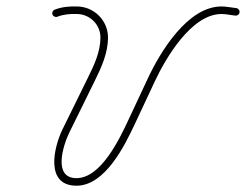

<svg xmlns="http://www.w3.org/2000/svg" viewBox="-20 -578 781 610"><path d="M162.5 -524.9C162.5 -524.9 162.5 -524.9 162.5 -524.9C180.9 -532.3 203.7 -534.3 223.4 -533.5C223.4 -533.5 223.5 -533.5 223.6 -533.5C223.7 -533.5 223.9 -533.5 223.9 -533.5C264.8 -533.5 299.1 -500.3 299.1 -459.1C299.1 -413.2 279.1 -371.3 259.3 -331.1C232.5 -276.6 205.7 -222.2 178.9 -167.7C150.6 -110.2 122.3 12 223 12C314.2 12 376.7 -116.3 409.1 -185.6C429.9 -230 450.8 -274.5 471.6 -319C505.6 -391.8 587.7 -533.5 683.8 -533.5C698.8 -533.5 713.2 -529.8 728 -528.4C734.6 -527.8 740.5 -532.6 741.1 -539.2C741.7 -545.8 736.9 -551.7 730.3 -552.3C730.3 -552.3 730.3 -552.3 730.3 -552.3C714.7 -553.8 699.6 -557.5 683.8 -557.5C575.8 -557.5 488.8 -412.4 449.8 -329.1C429 -284.7 408.2 -240.2 387.4 -195.8C360.2 -137.7 300.9 -12 223 -12C146.9 -12 180.8 -117.2 200.4 -157.2C227.2 -211.6 254 -266 280.8 -320.5C302.3 -364.2 323.1 -409.3 323.1 -459.1C323.1 -513.5 278 -557.5 223.9 -557.5C223.9 -557.5 224 -557.5 224.1 -557.5C224.2 -557.5 224.4 -557.5 224.4 -557.5C201.3 -558.4 175.1 -555.9 153.6 -547.2C147.4 -544.8 144.4 -537.8 146.9 -531.6C149.3 -525.5 156.3 -522.5 162.5 -524.9Z"/></svg>

Font: FRB American Cursive Guidelines Arrows Light
Style: Italic
Weight: 300
Italic angle: -25°
Version: Version 2.0;Modular Font Editor K font №1